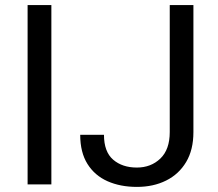

<svg xmlns="http://www.w3.org/2000/svg" viewBox="-20 -731 864 761"><path d="M183.6 -710.9V0H89.4V-710.9ZM652.8 -207.5V-710.9H746.6V-207.5Q746.6 -137.2 717.8 -88.9Q689 -40.5 638.4 -15.4Q587.9 9.8 522.5 9.8Q457 9.8 406.2 -12.7Q355.5 -35.2 326.7 -81.1Q297.9 -127 297.9 -196.8H392.1Q392.1 -129.4 428.5 -98.1Q464.8 -66.9 522.5 -66.9Q578.1 -66.9 615.5 -102.5Q652.8 -138.2 652.8 -207.5Z"/></svg>

Font: Vazirmatn UI FD
Style: Regular
Weight: 400
Designer: Saber Rastikerdar
Foundry: Saber Rastikerdar
Version: Version 33.003